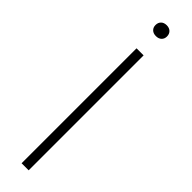

<svg xmlns="http://www.w3.org/2000/svg" viewBox="-315 -893 874 874"><g transform="rotate(45 122.0 -456.0)"><path d="M99 0V-740H144.5V0ZM122 -841.5Q105 -841.5 95 -851Q85 -860.5 85 -876Q85 -892 95 -901.8Q105 -911.5 122 -911.5Q139 -911.5 149 -901.8Q159 -892 159 -876Q159 -860.5 149 -851Q139 -841.5 122 -841.5Z"/></g></svg>

Font: Encode Sans SemiExpanded ExtraLight
Style: Regular
Weight: 250
Width: 6
Designer: Multiple Designers
Foundry: Impallari Type
Version: Version 3.002